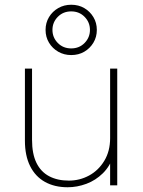

<svg xmlns="http://www.w3.org/2000/svg" viewBox="-20 -781 604 809"><path d="M474 -492V0H444V-124L459 -127Q444 -81 413.5 -51Q383 -21 344 -6.5Q305 8 265 8Q210 8 169.5 -14.5Q129 -37 107 -81Q85 -125 85 -188V-492H115V-192Q115 -133 133.5 -95Q152 -57 187 -38.5Q222 -20 270 -20Q316 -20 355.5 -41.5Q395 -63 419.5 -103.5Q444 -144 444 -199V-492ZM280 -549Q250 -549 225.5 -563Q201 -577 186.5 -601Q172 -625 172 -655Q172 -685 186.5 -709Q201 -733 225.5 -747Q250 -761 280 -761Q311 -761 335 -747Q359 -733 373.5 -709Q388 -685 388 -655Q388 -625 373.5 -601Q359 -577 335 -563Q311 -549 280 -549ZM280 -577Q314 -577 336.5 -600Q359 -623 359 -655Q359 -687 336.5 -710Q314 -733 280 -733Q246 -733 223.5 -710Q201 -687 201 -655Q201 -623 223.5 -600Q246 -577 280 -577Z"/></svg>

Font: Fustat ExtraLight
Style: Regular
Weight: 250
Designer: Mohamed Gaber, Khaled Hosny, Laura Garcia Mut
Foundry: Kief Type Foundry, Alif Type Foundry, Hard Type Foundry
Version: Version 1.007